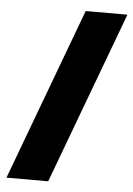

<svg xmlns="http://www.w3.org/2000/svg" viewBox="-52 -754 549 793"><g transform="rotate(5 222.5 -357.0)"><path d="M5 0H178L444 -714H271Z"/></g></svg>

Font: Noto Sans Khmer SemiCondensed Black
Style: Regular
Weight: 900
Width: 4
Designer: Danh Hong and the Monotype Design Team
Foundry: Monotype Imaging Inc.
Version: Version 2.004